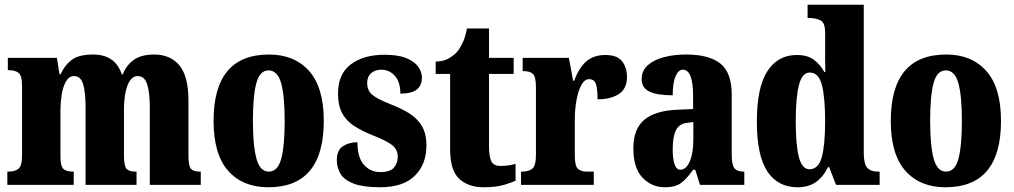

<svg xmlns="http://www.w3.org/2000/svg" viewBox="-20 -780 4277 810"><path d="M11 0V-56H15Q43 -56 58 -68Q73 -80 73 -124V-419Q73 -461 58.5 -472.5Q44 -484 16 -484H13V-536H220L231 -467H236Q252 -504 282 -527Q312 -550 373 -550Q466 -550 494 -466H498Q512 -504 544 -527Q576 -550 630 -550Q699 -550 737 -504Q775 -458 775 -357V-126Q775 -80 785.5 -68Q796 -56 824 -56H827V0H612V-325Q612 -389 601 -424Q590 -459 561 -459Q541 -459 528 -439.5Q515 -420 509 -388Q503 -356 503 -318V-126Q503 -80 513.5 -68Q524 -56 552 -56H556V0H341V-325Q341 -389 331 -424Q321 -459 292 -459Q272 -459 259 -437.5Q246 -416 240.5 -381.5Q235 -347 235 -306V-121Q235 -79 247.5 -67.5Q260 -56 288 -56H291V0Z M1112 10Q1004 10 942.5 -59.5Q881 -129 881 -270Q881 -550 1115 -550Q1222 -550 1284 -480.5Q1346 -411 1346 -270Q1346 10 1112 10ZM1114 -56Q1152 -56 1166.5 -110.5Q1181 -165 1181 -270Q1181 -376 1166 -429.5Q1151 -483 1113 -483Q1076 -483 1061.5 -429.5Q1047 -376 1047 -270Q1047 -165 1062 -110.5Q1077 -56 1114 -56Z M1583 10Q1513 10 1473 -5Q1433 -20 1417 -46Q1401 -72 1401 -105Q1401 -146 1426.5 -163Q1452 -180 1488 -180Q1488 -115 1515.5 -84.5Q1543 -54 1585 -54Q1626 -54 1642 -73Q1658 -92 1658 -119Q1658 -150 1633.5 -168.5Q1609 -187 1558 -207Q1507 -227 1473.5 -249Q1440 -271 1423 -303.5Q1406 -336 1406 -385Q1406 -468 1460 -508.5Q1514 -549 1602 -549Q1659 -549 1693.5 -535Q1728 -521 1744 -499Q1760 -477 1760 -453Q1760 -419 1738 -402Q1716 -385 1669 -385Q1669 -435 1645.5 -460.5Q1622 -486 1588 -486Q1563 -486 1546 -471.5Q1529 -457 1529 -430Q1529 -399 1549.5 -381Q1570 -363 1628 -340Q1673 -323 1707 -301.5Q1741 -280 1760 -248Q1779 -216 1779 -166Q1779 -87 1730 -38.5Q1681 10 1583 10Z M2020 10Q1956 10 1917.5 -25.5Q1879 -61 1879 -149V-468H1818V-520Q1853 -521 1876.5 -535.5Q1900 -550 1912 -566Q1923 -580 1933.5 -603.5Q1944 -627 1950 -660H2043V-536H2147V-468H2043V-163Q2043 -120 2052.5 -100Q2062 -80 2091 -80Q2128 -80 2155 -89V-18Q2140 -10 2106 0Q2072 10 2020 10Z M2178 0V-56H2182Q2211 -56 2226 -68.5Q2241 -81 2241 -128V-412Q2241 -456 2228.5 -468Q2216 -480 2189 -480H2185V-536H2380L2398 -439H2402Q2423 -495 2454 -521.5Q2485 -548 2534 -548Q2583 -548 2604 -522Q2625 -496 2625 -455Q2625 -406 2591 -383.5Q2557 -361 2501 -361Q2501 -402 2494.5 -424Q2488 -446 2465 -446Q2446 -446 2432.5 -421Q2419 -396 2412 -357Q2405 -318 2405 -277V-123Q2405 -79 2418.5 -67.5Q2432 -56 2455 -56H2485V0Z M2784 10Q2730 10 2691 -30Q2652 -70 2652 -154Q2652 -236 2698 -274.5Q2744 -313 2836 -317L2904 -320V-374Q2904 -486 2861 -486Q2842 -486 2830 -458.5Q2818 -431 2818 -378Q2751 -378 2719 -394Q2687 -410 2687 -446Q2687 -482 2713 -505Q2739 -528 2781.5 -539Q2824 -550 2875 -550Q2971 -550 3019 -512Q3067 -474 3067 -380V-126Q3067 -86 3078 -71Q3089 -56 3117 -56H3120V0H2933L2913 -64H2904Q2876 -24 2852 -7Q2828 10 2784 10ZM2850 -64Q2875 -64 2890 -99Q2905 -134 2905 -191V-265L2880 -262Q2845 -258 2831.5 -230.5Q2818 -203 2818 -150Q2818 -109 2826 -86.5Q2834 -64 2850 -64Z M3344 10Q3262 10 3217.5 -56.5Q3173 -123 3173 -267Q3173 -412 3217.5 -480Q3262 -548 3341 -548Q3387 -548 3414 -527.5Q3441 -507 3458 -476H3462Q3461 -499 3461 -529Q3461 -559 3461 -588V-643Q3461 -684 3441.5 -694Q3422 -704 3395 -704H3387V-760H3624V-135Q3624 -89 3638.5 -72.5Q3653 -56 3684 -56H3691V0H3507L3478 -75H3473Q3454 -35 3423 -12.5Q3392 10 3344 10ZM3395 -66Q3433 -66 3447 -117.5Q3461 -169 3461 -269Q3461 -368 3447.5 -421Q3434 -474 3396 -474Q3364 -474 3350.5 -421Q3337 -368 3337 -268Q3337 -167 3350.5 -116.5Q3364 -66 3395 -66Z M3969 10Q3861 10 3799.5 -59.5Q3738 -129 3738 -270Q3738 -550 3972 -550Q4079 -550 4141 -480.5Q4203 -411 4203 -270Q4203 10 3969 10ZM3971 -56Q4009 -56 4023.5 -110.5Q4038 -165 4038 -270Q4038 -376 4023 -429.5Q4008 -483 3970 -483Q3933 -483 3918.5 -429.5Q3904 -376 3904 -270Q3904 -165 3919 -110.5Q3934 -56 3971 -56Z"/></svg>

Font: Noto Serif Thai ExtraCondensed Black
Style: Regular
Weight: 900
Width: 2
Designer: Monotype Design Team
Foundry: Monotype Imaging Inc.
Version: Version 2.002; ttfautohint (v1.8.4.7-5d5b)